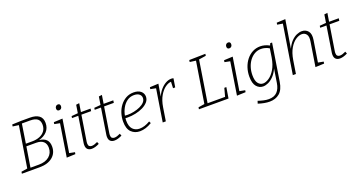

<svg xmlns="http://www.w3.org/2000/svg" viewBox="-50 -1601 4999 2671"><g transform="rotate(-20 2449.5 -265.5)"><path d="M542 -213Q542 -115 471.5 -57.5Q401 0 281 0H17L21 -28L112 -43L209 -650L121 -662L125 -690L262 -695H390Q474 -695 521.5 -660.5Q569 -626 569 -552Q569 -477 523 -427Q477 -377 401 -358Q542 -344 542 -213ZM377 -657H256L212 -374H305Q368 -374 416.5 -393.5Q465 -413 493 -451Q521 -489 521 -543Q521 -599 487.5 -628Q454 -657 377 -657ZM282 -38Q380 -38 436.5 -85.5Q493 -133 493 -213Q493 -271 458 -304Q423 -337 351 -337H206L158 -38Z M680 3 756 -479 676 -495 680 -522 810 -528 733 -45 814 -29 809 -2ZM807 -652Q773 -652 773 -689Q773 -708 785 -721.5Q797 -735 816 -735Q850 -735 850 -698Q850 -678 838 -665Q826 -652 807 -652Z M1164 -25Q1101 7 1052 7Q1013 7 990.5 -14Q968 -35 968 -79Q968 -87 968.5 -93.5Q969 -100 970 -107L1030 -489H937L941 -517L1036 -525L1055 -644L1102 -650L1082 -525H1225L1220 -489H1076L1016 -111Q1016 -106 1015 -100Q1014 -94 1014 -87Q1014 -56 1028 -43.5Q1042 -31 1064 -31Q1083 -31 1105 -38Q1127 -45 1151 -57Z M1500 -25Q1437 7 1388 7Q1349 7 1326.5 -14Q1304 -35 1304 -79Q1304 -87 1304.5 -93.5Q1305 -100 1306 -107L1366 -489H1273L1277 -517L1372 -525L1391 -644L1438 -650L1418 -525H1561L1556 -489H1412L1352 -111Q1352 -106 1351 -100Q1350 -94 1350 -87Q1350 -56 1364 -43.5Q1378 -31 1400 -31Q1419 -31 1441 -38Q1463 -45 1487 -57Z M1765 7Q1689 7 1638.5 -42.5Q1588 -92 1588 -199Q1588 -261 1606.5 -320.5Q1625 -380 1661 -427.5Q1697 -475 1747.5 -503.5Q1798 -532 1862 -532Q1930 -532 1968 -500Q2006 -468 2006 -419Q2006 -375 1976 -340.5Q1946 -306 1896.5 -281.5Q1847 -257 1787 -244.5Q1727 -232 1668 -232Q1651 -232 1635 -233Q1633 -216 1633 -199Q1633 -111 1672 -70Q1711 -29 1773 -29Q1846 -29 1929 -78L1943 -49Q1851 7 1765 7ZM1855 -495Q1797 -495 1753 -463.5Q1709 -432 1680 -380.5Q1651 -329 1640 -269Q1659 -267 1680 -267Q1727 -267 1776 -277.5Q1825 -288 1867 -307Q1909 -326 1934.5 -353.5Q1960 -381 1960 -416Q1960 -451 1932 -473Q1904 -495 1855 -495Z M2102 0 2178 -479 2098 -495 2102 -522 2230 -528 2199 -347Q2224 -404 2260.5 -445.5Q2297 -487 2338.5 -509.5Q2380 -532 2420 -532Q2439 -532 2453 -527L2432 -399H2400L2404 -493Q2365 -492 2318.5 -459.5Q2272 -427 2233.5 -361.5Q2195 -296 2179 -196L2148 0Z M3072 -160H3102L3076 0H2638L2642 -28L2734 -43L2831 -650L2742 -662L2746 -690L2986 -695L2982 -667L2877 -651L2780 -38H3039Z M3200 3 3276 -479 3196 -495 3200 -522 3330 -528 3253 -45 3334 -29 3329 -2ZM3327 -652Q3293 -652 3293 -689Q3293 -708 3305 -721.5Q3317 -735 3336 -735Q3370 -735 3370 -698Q3370 -678 3358 -665Q3346 -652 3327 -652Z M3602 237Q3564 237 3521 229Q3478 221 3433 206L3445 168Q3489 183 3528.5 191.5Q3568 200 3602 200Q3681 200 3725 155.5Q3769 111 3782 27L3814 -176Q3785 -112 3746 -71.5Q3707 -31 3666 -12Q3625 7 3588 7Q3532 7 3492 -39Q3452 -85 3452 -186Q3452 -257 3473 -319.5Q3494 -382 3532.5 -430Q3571 -478 3623 -505Q3675 -532 3737 -532Q3768 -532 3801.5 -523.5Q3835 -515 3872 -495L3884 -525H3912L3825 25Q3807 139 3748 188Q3689 237 3602 237ZM3602 -32Q3642 -32 3690 -64Q3738 -96 3778 -162Q3818 -228 3835 -330L3855 -460Q3824 -478 3794 -486Q3764 -494 3735 -494Q3684 -494 3641 -470Q3598 -446 3566 -404Q3534 -362 3516.5 -307Q3499 -252 3499 -190Q3499 -107 3529 -69.5Q3559 -32 3602 -32Z M4362 3 4419 -354Q4431 -427 4406.5 -460Q4382 -493 4339 -493Q4297 -493 4249 -462Q4201 -431 4161.5 -365Q4122 -299 4105 -196L4074 0H4028L4143 -721L4063 -734L4067 -762L4196 -768L4128 -353Q4158 -418 4196.5 -457.5Q4235 -497 4276 -514.5Q4317 -532 4353 -532Q4411 -532 4445.5 -489.5Q4480 -447 4466 -360L4416 -45L4496 -30L4492 -2Z M4838 -25Q4775 7 4726 7Q4687 7 4664.5 -14Q4642 -35 4642 -79Q4642 -87 4642.5 -93.5Q4643 -100 4644 -107L4704 -489H4611L4615 -517L4710 -525L4729 -644L4776 -650L4756 -525H4899L4894 -489H4750L4690 -111Q4690 -106 4689 -100Q4688 -94 4688 -87Q4688 -56 4702 -43.5Q4716 -31 4738 -31Q4757 -31 4779 -38Q4801 -45 4825 -57Z"/></g></svg>

Font: Bitter Light
Style: Italic
Weight: 300
Italic angle: -9°
Designer: Sol Matas, and Bitter project Authors
Foundry: Sol Matas
Version: Version 2.001